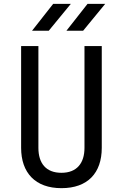

<svg xmlns="http://www.w3.org/2000/svg" viewBox="-20 -970 640 1000"><path d="M234 -810 349 -950H257L147 -810ZM413 -810 528 -950H436L326 -810ZM300 10C437 10 510 -69 510 -200V-730H420V-200C420 -120 380 -70 300 -70C219 -70 180 -120 180 -200V-730H90V-200C90 -70 164 10 300 10Z"/></svg>

Font: Tekne LDO
Style: Regular
Weight: 400
Monospace: yes
Designer: Alessio Laiso, Mario Rullo, Paolo Rosset
Foundry: Alessio Laiso
Version: Version 1.000;hotconv 1.0.109;makeotfexe 2.5.65596